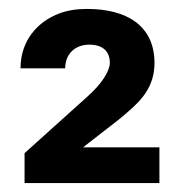

<svg xmlns="http://www.w3.org/2000/svg" viewBox="-20 -736 406 430"><path d="M26 -583H126C126 -615 148 -636 180 -636C209 -636 226 -622 226 -595C226 -587 222 -576 214 -563C206 -550 193 -535 175 -519L35 -393V-326H337V-406H166L220 -448C238 -462 254 -474 267 -486C297 -512 326 -542 326 -595C326 -679 263 -716 175 -716C152 -716 132 -713 113 -706C65 -688 26 -646 26 -583Z"/></svg>

Font: Asimov Pro
Style: Bd
Weight: 700
Designer: Google
Version: Version 2.000980; 2014